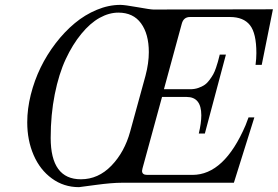

<svg xmlns="http://www.w3.org/2000/svg" viewBox="-20 -750 1140 788"><path d="M91.8 -248Q91.8 -303.2 106.4 -361.6Q121.1 -419.9 146.7 -472.7Q172.4 -525.4 208.7 -572.8Q245.1 -620.1 286.9 -654.8Q328.6 -689.5 377.2 -709.7Q425.8 -730 474.1 -730Q491.2 -730 544.4 -720.5Q597.7 -710.9 609.9 -710.9L1100.1 -711.9L1054.2 -483.9H1028.8Q1032.2 -508.8 1032.2 -532.2Q1032.2 -613.3 1005.9 -646.7Q979.5 -680.2 923.8 -680.2H759.8Q733.4 -680.2 726.1 -652.8L652.8 -383.8H761.2Q778.8 -383.8 794.2 -389.2Q809.6 -394.5 820.1 -401.9Q830.6 -409.2 840.1 -422.1Q849.6 -435.1 855.2 -445.1Q860.8 -455.1 866.5 -471.7Q872.1 -488.3 874.3 -496.6Q876.5 -504.9 880.4 -520Q881.3 -523.9 881.8 -525.9H907.2L820.8 -202.1H795.9Q806.2 -245.1 806.2 -276.9Q806.2 -352.1 746.1 -352.1H645L564.9 -59.1Q563 -51.3 563 -48.8Q563 -32.2 584 -32.2H770Q900.4 -32.2 987.8 -235.8L1000 -268.1H1023.9L939.9 0H481Q439 0 372.8 9Q306.6 18.1 304.2 18.1Q241.7 18.1 192.9 -17.6Q144 -53.2 117.9 -113.8Q91.8 -174.3 91.8 -248ZM188 -184.1Q188 -14.2 312 -14.2Q383.3 -14.2 437.3 -70.1Q491.2 -126 514.2 -210L577.1 -439Q590.8 -490.7 590.8 -536.1Q590.8 -610.4 558.8 -654.3Q526.9 -698.2 465.8 -698.2Q427.7 -698.2 388.9 -676.8Q350.1 -655.3 314 -611.3Q277.8 -567.4 249.8 -507.3Q221.7 -447.3 204.8 -363.3Q188 -279.3 188 -184.1Z"/></svg>

Font: Flanker Steampunk
Style: Italic
Weight: 400
Italic angle: -12°
Designer: Alexey Kryukov, Leonardo Di Lena
Foundry: Alexey Kryukov, Leonardo Di Lena
Version: 1.210